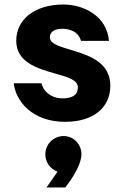

<svg xmlns="http://www.w3.org/2000/svg" viewBox="-20 -530 538 851"><path d="M269 10C391 10 469 -51 469 -150C469 -248 385 -281 310 -304C251 -323 201 -332 201 -366C201 -391 227 -405 265 -402C306 -399 331 -379 339 -349H463C453 -461 349 -510 261 -510C135 -510 52 -445 52 -349C52 -255 144 -227 221 -205C277 -189 325 -177 325 -143C325 -115 311 -97 264 -94C221 -91 175 -115 164 -161H41C50 -80 124 10 269 10ZM235 231 186 301H269C310 250 341 191 341 154C341 109 306 73 262 73C217 73 181 109 181 154C181 188 202 219 235 231Z"/></svg>

Font: Oakes Bold
Style: Regular
Weight: 700
Designer: Samuel Oakes
Foundry: Samuel Oakes
Version: Version 1.003;PS 001.003;hotconv 1.0.88;makeotf.lib2.5.64775